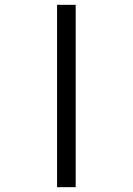

<svg xmlns="http://www.w3.org/2000/svg" viewBox="-20 -693 550 794"><path d="M216 -673V81H293V-673Z"/></svg>

Font: Noto Serif Hebrew Extra
Style: Regular
Weight: 800
Designer: Monotype Design Team
Foundry: Monotype Imaging Inc.
Version: Version 1.901